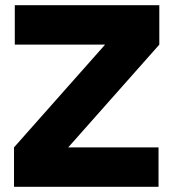

<svg xmlns="http://www.w3.org/2000/svg" viewBox="-20 -720 668 740"><path d="M34 0V-152L385 -548H37V-700H594V-548L243 -152H591V0Z"/></svg>

Font: Figtree Light ExtraBold
Style: Regular
Weight: 800
Version: Version 2.001;gftools[0.9.30]